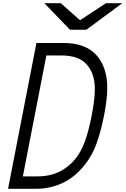

<svg xmlns="http://www.w3.org/2000/svg" viewBox="-20 -1187 789 1207"><path d="M419.9 -1000 259.1 -1166.7H362L483.1 -1059.9L645.8 -1166.7H748.7L522.8 -1000ZM379.6 -916.7Q518.2 -916.7 586.3 -840.2Q654.3 -763.7 654.3 -635.4Q654.3 -562.5 633.5 -458.3Q613.9 -360 587.6 -286.5Q561.2 -212.9 515.6 -154.3Q396.5 0 201.8 0H30.6L209 -916.7ZM556 -458.3Q576.2 -562.5 576.2 -626.3Q576.2 -723.3 526 -780.9Q475.9 -838.5 364.6 -838.5H271.5L123.7 -78.1H216.8Q360.7 -78.1 449.9 -183.6Q487.6 -227.9 512.4 -294.6Q537.1 -361.3 556 -458.3Z"/></svg>

Font: Monoid
Style: Italic
Weight: 400
Width: 4
Italic angle: -11°
Monospace: yes
Version: Version 0.61